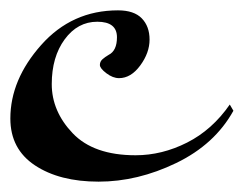

<svg xmlns="http://www.w3.org/2000/svg" viewBox="-20 -312 471 371"><path d="M206 -240Q206 -270 168 -270Q130 -270 105 -236Q80 -202 80 -149.5Q80 -97 120.5 -54.5Q161 -12 242 -12Q293 -12 341.5 -36.5Q390 -61 424 -110L431 -98Q395 -33 320.5 3Q246 39 170.5 39Q95 39 47.5 7.5Q0 -24 0 -83Q0 -158 59.5 -225Q119 -292 208 -292Q239 -292 254 -276.5Q269 -261 269 -235.5Q269 -210 251 -185.5Q233 -161 210 -161Q198 -161 185.5 -170.5Q173 -180 173 -186.5Q173 -193 178 -197.5Q183 -202 190 -206Q206 -214 206 -240Z"/></svg>

Font: Mr Bedfort
Style: Regular
Weight: 400
Designer: Alejandro Paul
Foundry: Alejandro Paul
Version: Version 1.000